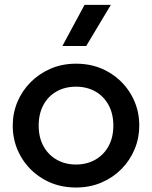

<svg xmlns="http://www.w3.org/2000/svg" viewBox="-20 -780 644 814"><path d="M302 15Q224.5 15 163.8 -20.8Q103 -56.5 68.5 -116.2Q34 -176 34 -247.5Q34 -300.5 53.8 -347.8Q73.5 -395 109.8 -431.5Q146 -468 195 -489Q244 -510 302.5 -510Q380 -510 440.8 -474.2Q501.5 -438.5 536 -378.8Q570.5 -319 570.5 -247.5Q570.5 -195 550.8 -147.5Q531 -100 495 -63.5Q459 -27 410 -6Q361 15 302 15ZM302 -82.5Q348 -82.5 383.8 -102.8Q419.5 -123 440 -160Q460.5 -197 460.5 -247.5Q460.5 -298 440 -335.2Q419.5 -372.5 383.8 -392.5Q348 -412.5 302 -412.5Q256 -412.5 220.2 -392.5Q184.5 -372.5 164.2 -335.2Q144 -298 144 -247.5Q144 -197 164.5 -160Q185 -123 220.8 -102.8Q256.5 -82.5 302 -82.5ZM244.5 -585 338.5 -759.5H450L345.5 -585Z"/></svg>

Font: Geologica Cursive
Style: Regular
Weight: 400
Designer: Sindre Bremnes, Frode Helland
Foundry: Monokrom Skriftforlag AS
Version: Version 1.010;gftools[0.9.28]